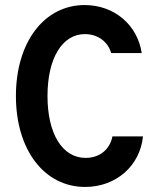

<svg xmlns="http://www.w3.org/2000/svg" viewBox="-20 -730 620 760"><path d="M425 -190C415 -138 374 -105 319 -105C227 -105 168 -200 168 -350C168 -499 226 -595 316 -595C366 -595 407 -566 420 -520H541C524 -632 432 -710 315 -710C155 -710 43 -563 43 -350C43 -137 155 10 317 10C439 10 534 -73 546 -190Z"/></svg>

Font: CommitMono-dimboump
Style: Bold
Weight: 700
Monospace: yes
Designer: Eigil Nikolajsen
Foundry: Eigil Nikolajsen
Version: Version 1.143